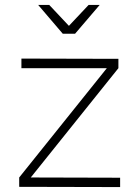

<svg xmlns="http://www.w3.org/2000/svg" viewBox="-20 -759 556 780"><path d="M67 -521 461 -520V-482L105 -38L468 -37V1L58 0V-38L414 -482H67ZM340 -739H385L285 -622H235L135 -739H180L260 -654Z"/></svg>

Font: Gontserrat ExtraLight
Style: Regular
Weight: 275
Designer: Julieta Ulanovsky
Foundry: Julieta Ulanovsky
Version: Version 6.001